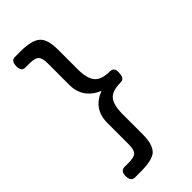

<svg xmlns="http://www.w3.org/2000/svg" viewBox="-299 -900 1097 1097"><g transform="rotate(-45 250.0 -351.0)"><path d="M79 135Q46 135 46 92Q46 50 79 50H112Q156 50 171.5 35Q187 20 187 -24V-197Q187 -310 293 -350Q187 -395 187 -505V-678Q187 -722 171.5 -737Q156 -752 112 -752H79Q48 -752 48 -794Q49 -837 79 -837H126Q213 -837 248.5 -807.5Q284 -778 284 -692V-534Q284 -458 311.5 -426.5Q339 -395 405 -395Q442 -395 437 -350Q436 -307 405 -307Q336 -307 310 -276Q284 -245 284 -168V-10Q284 77 249 107H250Q215 135 126 135Z"/></g></svg>

Font: Gugi Cyrillic
Style: Regular
Weight: 400
Foundry: TAE System & Typefaces Co.
Version: Version 3.10 September 15, 2020